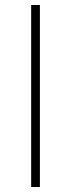

<svg xmlns="http://www.w3.org/2000/svg" viewBox="-20 -750 285 770"><path d="M105 0V-730H140V0Z"/></svg>

Font: M PLUS 2 ExtraLight
Style: Regular
Weight: 250
Designer: Coji Morishita
Foundry: UNDERFOREST DESIGN
Version: Version 1.001